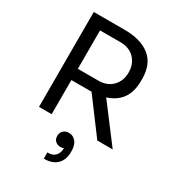

<svg xmlns="http://www.w3.org/2000/svg" viewBox="-235 -868 1170 1286"><g transform="rotate(30 350.0 -225.0)"><path d="M204 0H106V-734H345Q470 -734 540.5 -678Q611 -622 611 -507V-491Q611 -327 464 -280L676 0H557L360 -264H345H204ZM363 -648H204V-351H363Q430 -351 470.5 -392.5Q511 -434 511 -499Q511 -565 470.5 -606.5Q430 -648 363 -648ZM314 284H307V236H316Q350 236 369.5 214Q389 192 389 157V156Q377 161 365 161Q341 161 325 147Q309 133 309 107Q309 80 326 65Q343 50 367 50Q400 50 421.5 75.5Q443 101 443 149V155Q443 216 408 250Q373 284 314 284Z"/></g></svg>

Font: Sora
Style: Regular
Weight: 400
Designer: Jonathan Barnbrook, Julián Moncada
Foundry: Barnbrook Fonts
Version: Version 2.000